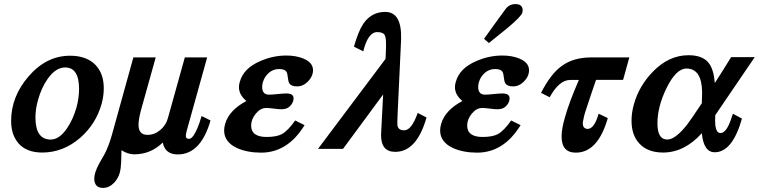

<svg xmlns="http://www.w3.org/2000/svg" viewBox="-20 -731 3731 944"><path d="M187.5 19Q110.8 19 71.3 -25.9Q34.7 -67.9 34.7 -136.7Q34.7 -255.4 119.6 -354.5Q208 -457.5 325.2 -457Q405.8 -457 450.2 -411.1Q490.7 -367.7 490.2 -295.9Q490.2 -260.3 480 -221.7Q452.1 -121.1 374 -53.2Q290.5 19 187.5 19ZM299.8 -399.4Q254.9 -399.4 215.3 -344.7Q183.6 -299.8 167 -239.7Q154.3 -196.3 154.3 -153.3Q154.3 -44.9 229.5 -44.9Q271.5 -44.9 309.1 -99.6Q339.4 -144 356 -202.6Q368.7 -248.5 368.7 -294.4Q368.7 -399.4 299.8 -399.4Z M575.7 66.4Q574.7 96.7 568.4 119.6Q560.5 146.5 541.5 167Q517.1 192.9 486.3 192.9Q443.8 192.9 443.4 146.5Q443.4 118.2 467.8 72.8Q477.1 56.2 495.6 23.9Q514.6 -13.2 529.8 -66.4L635.7 -448.7H745.6L672.9 -188.5Q661.1 -143.6 661.1 -117.7Q661.1 -67.9 705.1 -67.9Q739.7 -67.9 768.1 -91.8Q796.4 -115.7 805.7 -150.9L888.7 -448.7H998.5L898.4 -89.4Q893.1 -68.8 893.6 -61Q895 -48.3 909.2 -48.3Q928.2 -48.3 950.7 -101.1Q960 -122.6 971.2 -160.6L1015.1 -138.7Q966.8 28.3 854 28.3Q791.5 28.3 780.3 -30.3Q721.7 27.3 641.1 27.8Q607.9 27.8 577.1 7.3Q576.7 28.3 575.7 66.4Z M1387.7 -458Q1434.6 -458 1469.7 -443.8Q1518.6 -424.8 1519 -386.2Q1519 -356 1494.9 -331.1Q1470.7 -306.2 1440.4 -306.2Q1412.6 -306.2 1402.3 -321.3Q1397 -330.6 1394 -357.4Q1392.6 -375 1385.7 -381.3Q1376.5 -391.6 1351.1 -391.6Q1323.2 -391.6 1301.5 -372.6Q1279.8 -353.5 1272 -325.2Q1269 -314 1269 -303.7Q1269 -265.6 1302.7 -265.6Q1316.9 -265.6 1345.5 -268.6Q1374 -271.5 1388.2 -271.5Q1423.3 -271.5 1423.3 -247.6Q1423.3 -230 1410.6 -214.4Q1395 -193.8 1363.8 -193.8Q1351.1 -193.8 1326.2 -197Q1301.3 -200.2 1288.6 -200.2Q1260.7 -200.2 1237.8 -172.4Q1214.8 -144.5 1214.8 -113.8Q1214.8 -57.6 1291 -57.6Q1339.4 -57.6 1366.2 -71.8Q1396.5 -88.9 1431.2 -138.7L1477.5 -115.7Q1394.5 19.5 1264.2 19.5Q1196.8 19.5 1147 -2.4Q1082 -31.7 1082 -89.4Q1082 -104.5 1086.9 -121.6Q1106 -189 1191.4 -234.4Q1154.8 -265.1 1154.8 -302.7Q1154.8 -314.5 1158.7 -327.6Q1176.8 -395 1258.8 -430.2Q1321.3 -458 1387.7 -458Z M1863.8 -266.6 1666.5 1H1543.5L1875.5 -441.4Q1877 -460.4 1877.9 -501.5Q1878.9 -542.5 1872.6 -556.2Q1865.2 -573.2 1835 -573.2Q1789.1 -573.2 1766.1 -478.5L1720.2 -501.5Q1741.7 -577.6 1766.1 -613.8Q1805.7 -672.4 1874 -672.4Q1956.1 -672.4 1952.1 -538.1Q1951.2 -516.1 1949.2 -474.6L1935.1 -174.8Q1932.6 -121.6 1934.1 -113.8Q1939 -89.8 1967.3 -90.3Q2003.9 -90.3 2033.7 -175.8L2077.1 -153.3Q2028.8 16.1 1922.9 15.6Q1853 15.6 1853.5 -67.9Q1853.5 -74.2 1856 -117.2Z M2449.7 -458Q2496.6 -458 2531.7 -443.8Q2580.6 -424.8 2581.1 -386.2Q2581.1 -356 2556.9 -331.1Q2532.7 -306.2 2502.4 -306.2Q2474.6 -306.2 2464.4 -321.3Q2459 -330.6 2456.1 -357.4Q2454.6 -375 2447.8 -381.3Q2438.5 -391.6 2413.1 -391.6Q2385.3 -391.6 2363.5 -372.6Q2341.8 -353.5 2334 -325.2Q2331.1 -314 2331.1 -303.7Q2331.1 -265.6 2364.7 -265.6Q2378.9 -265.6 2407.5 -268.6Q2436 -271.5 2450.2 -271.5Q2485.4 -271.5 2485.4 -247.6Q2485.4 -230 2472.7 -214.4Q2457 -193.8 2425.8 -193.8Q2413.1 -193.8 2388.2 -197Q2363.3 -200.2 2350.6 -200.2Q2322.8 -200.2 2299.8 -172.4Q2276.9 -144.5 2276.9 -113.8Q2276.9 -57.6 2353 -57.6Q2401.4 -57.6 2428.2 -71.8Q2458.5 -88.9 2493.2 -138.7L2539.6 -115.7Q2456.5 19.5 2326.2 19.5Q2258.8 19.5 2209 -2.4Q2144 -31.7 2144 -89.4Q2144 -104.5 2148.9 -121.6Q2168 -189 2253.4 -234.4Q2216.8 -265.1 2216.8 -302.7Q2216.8 -314.5 2220.7 -327.6Q2238.8 -395 2320.8 -430.2Q2383.3 -458 2449.7 -458ZM2514.2 -710.9Q2549.8 -710.9 2549.8 -679.7Q2549.8 -674.8 2548.3 -669.4Q2543.5 -650.4 2476.1 -594.2Q2442.9 -567.4 2383.8 -519.5L2359.9 -540Q2396.5 -592.3 2466.8 -688Q2484.9 -710.9 2514.2 -710.9Z M2923.3 -171.9 2968.3 -150.4Q2919.9 19.5 2811 19.5Q2741.2 19.5 2741.2 -60.1Q2741.2 -97.2 2757.3 -152.8Q2777.8 -227.1 2826.2 -337.9H2783.2Q2729.5 -337.9 2682.6 -252.9L2640.1 -274.4Q2687.5 -367.2 2740.7 -405.8Q2797.9 -448.2 2884.3 -448.7H3074.2L3043.5 -338.4H2910.6Q2891.1 -283.2 2856 -175.8Q2851.1 -160.6 2845.7 -129.9Q2843.3 -97.7 2869.6 -97.2Q2901.9 -97.7 2923.3 -171.9Z M3365.2 -459.5Q3435.1 -459.5 3464.8 -420.9Q3488.8 -390.6 3494.6 -322.8Q3534.2 -383.8 3574.7 -450.2H3690.9L3496.6 -164.6Q3495.1 -132.3 3497.1 -113.8Q3502.4 -76.7 3522.5 -76.7Q3550.3 -76.7 3573.2 -141.6Q3576.2 -150.4 3583.5 -171.9L3627.9 -147.9Q3581.1 17.6 3494.1 17.6Q3439.5 17.6 3430.7 -76.2Q3345.2 18.6 3240.7 19Q3162.6 19 3122.1 -26.9Q3085 -67.9 3085 -137.7Q3085 -175.8 3096.2 -216.8Q3122.1 -309.6 3190.4 -378.9Q3268.6 -459.5 3365.2 -459.5ZM3357.9 -117.7Q3373 -136.7 3430.7 -223.6Q3432.1 -274.9 3432.1 -276.9Q3430.7 -394 3355 -394Q3304.2 -394 3256.8 -297.4Q3212.4 -206.5 3212.4 -124Q3212.4 -44.9 3260.7 -44.9Q3300.3 -44.9 3357.9 -117.7Z"/></svg>

Font: Accordance
Style: Bold-Italic
Weight: 700
Italic angle: -11°
Version: Version 1.2 (build January 31, 2020) Miklal Software Solutio